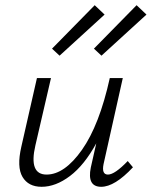

<svg xmlns="http://www.w3.org/2000/svg" viewBox="-20 -713 583 738"><path d="M382 -657 209 -499 180 -526 344 -693ZM370 -499 341 -526 505 -693 543 -657ZM395 -42Q421 -42 471 -94L491 -70Q421 5 369 5Q314 5 329 -69L350 -162Q304 -78 249 -36.5Q194 5 140 5Q89 5 66.5 -33Q44 -71 62 -149L122 -413H176L116 -154Q90 -42 159 -42Q228 -42 295 -137Q362 -232 402 -413H452L378 -82Q370 -42 395 -42Z"/></svg>

Font: EauTest Semilight
Style: Italic
Weight: 300
Italic angle: -12°
Designer: Christian Thalmann (Catharsis Fonts)
Version: Version 0.001;PS 000.001;hotconv 1.0.88;makeotf.lib2.5.64775